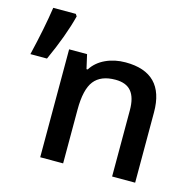

<svg xmlns="http://www.w3.org/2000/svg" viewBox="-104 -821 939 928"><g transform="rotate(15 365.0 -357.0)"><path d="M651.4 0H536.1V-332Q536.1 -394.5 510.7 -425.3Q485.4 -456.1 431.2 -456.1Q358.4 -456.1 324.7 -413.1Q291 -370.1 291 -269V0H176.3V-540H266.1L282.2 -469.2H288.1Q312.5 -507.8 357.4 -528.8Q402.3 -549.8 457 -549.8Q651.4 -549.8 651.4 -352.1ZM163.1 -713.9 170.4 -703.1Q144.5 -601.1 84.5 -469.2H1.5Q35.2 -610.4 50.3 -713.9Z"/></g></svg>

Font: OpenSans-Semibold
Style: Regular
Weight: 600
Foundry: Ascender Corporation
Version: Version 1.10